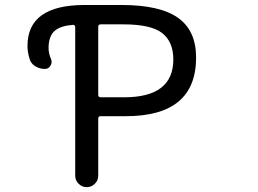

<svg xmlns="http://www.w3.org/2000/svg" viewBox="-20 -775 1040 774"><path d="M385.7 -676.8Q376 -676.8 376 -667V-392.6Q376 -382.8 385.7 -382.8H480.5Q678.7 -382.8 678.7 -535.2Q678.7 -606.4 633.8 -641.6Q588.9 -676.8 477.5 -676.8ZM283.2 -666Q283.2 -669.9 280.3 -672.9Q277.3 -675.8 273.4 -674.8Q224.6 -670.9 201.2 -651.4Q175.8 -629.9 175.8 -581.1Q175.8 -560.5 185.5 -537.1Q191.4 -523.4 183.6 -510.3Q175.8 -497.1 161.1 -497.1Q139.6 -497.1 121.6 -508.3Q103.5 -519.5 98.6 -540Q90.8 -565.4 90.8 -589.8Q90.8 -754.9 321.3 -754.9H469.7Q625 -754.9 697.8 -703.1Q770.5 -651.4 770.5 -543Q770.5 -306.6 487.3 -306.6H385.7Q376 -306.6 376 -296.9V-66.4Q376 -47.9 362.3 -34.2Q348.6 -20.5 329.6 -20.5Q310.5 -20.5 296.9 -34.2Q283.2 -47.9 283.2 -66.4Z"/></svg>

Font: Rounded-X Mgen+ 2m regular
Style: Regular
Weight: 400
Designer: [Source Han Sans]
Ryoko NISHIZUKA  (kana & ideographs); Paul D. Hunt (Latin, Greek & Cyrillic); Wenlong ZHANG  (bopomofo
Version: Version 1.059.20150602